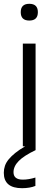

<svg xmlns="http://www.w3.org/2000/svg" viewBox="-40 -769 288 1009"><path d="M159 -705Q159 -661 114 -661Q69 -661 69 -705Q69 -749 114 -749Q159 -749 159 -705ZM80 -540H147V20Q86 49 58.5 77Q31 105 31 136Q31 175 80 175Q111 175 146 164V208Q132 214 113.5 217Q95 220 76 220Q-20 220 -20 139Q-20 120 -14 102.5Q-8 85 5.5 68.5Q19 52 40 35Q61 18 92 0H80Z"/></svg>

Font: EncodeSans
Style: Light
Weight: 300
Designer: Pablo Impallari, Andres Torresi
Foundry: Pablo Impallari, Andres Torresi
Version: Version 1.000; ttfautohint (v1.4.1)